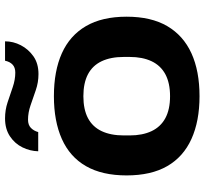

<svg xmlns="http://www.w3.org/2000/svg" viewBox="-44 -720 776 727"><g transform="rotate(-90 343.5 -356.0)"><path d="M343.2 12Q248.9 12 181.3 -18.6Q113.7 -49.2 78.5 -110.2Q43.3 -171.2 43.3 -264.2Q43.3 -357 78.5 -418.1Q113.7 -479.2 181.3 -509.3Q248.9 -539.4 343.2 -539.4Q438.5 -539.4 505.7 -509.3Q572.8 -479.2 608.6 -418.1Q644.3 -357 644.3 -264.2Q644.3 -171.2 608.6 -110.2Q572.8 -49.2 505.7 -18.6Q438.5 12 343.2 12ZM343.2 -99.6Q393 -99.6 426.2 -117.3Q459.3 -135.1 475.6 -169.5Q491.9 -204 491.9 -252.8V-274.4Q491.9 -324.3 475.6 -358.7Q459.3 -393.1 426.2 -410.5Q393 -427.8 343.2 -427.8Q293.3 -427.8 260.3 -410.5Q227.3 -393.1 211 -358.7Q194.7 -324.3 194.7 -274.4V-252.8Q194.7 -204 211 -169.5Q227.3 -135.1 260.3 -117.3Q293.3 -99.6 343.2 -99.6ZM134.7 -598.8Q135.5 -629.7 149.5 -658.5Q163.6 -687.3 191.3 -705.8Q219.1 -724.4 259.1 -724.4Q291.2 -724.4 320.2 -714.7Q349.1 -705 377.5 -695.3Q405.9 -685.6 432.5 -685.6Q452.2 -685.6 463 -696Q473.9 -706.4 477.6 -724.4H551Q551 -693.3 536.2 -664.7Q521.4 -636 494.3 -616.9Q467.1 -597.8 427.1 -597.8Q395.6 -597.8 366.1 -608Q336.7 -618.2 308.8 -627.8Q280.9 -637.4 254.3 -637.4Q234.6 -637.4 223.3 -626.6Q212.1 -615.8 207.4 -598.8Z"/></g></svg>

Font: Archivo SemiBold SemiExpanded
Style: Regular
Weight: 600
Width: 6
Version: Version 2.001